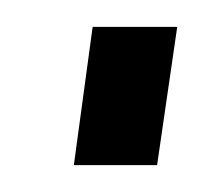

<svg xmlns="http://www.w3.org/2000/svg" viewBox="-20 -421 164 143"><path d="M112 -401 97 -298H35L49 -401Z"/></svg>

Font: Pathway Extreme Condensed ExtraLight
Style: Italic
Weight: 250
Width: 3
Italic angle: -8°
Version: Version 1.001;gftools[0.9.26]